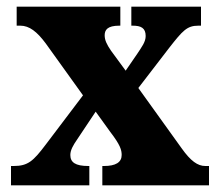

<svg xmlns="http://www.w3.org/2000/svg" viewBox="-20 -556 655 576"><path d="M13 0H248V-58H245C206 -58 191 -69 191 -91C191 -106 200 -121 211 -137L267 -221L311 -160C341 -121 345 -106 345 -91C345 -69 327 -58 292 -58H287V0H607V-58H596C573 -58 552 -73 525 -111L395 -292L488 -413C528 -464 541 -479 575 -479H583V-536H374V-479H378C403 -479 417 -472 417 -448C417 -430 405 -415 392 -395L357 -344L313 -404C300 -423 294 -436 294 -450C294 -466 302 -479 338 -479H341V-536H30V-479H41C68 -479 91 -461 117 -426L229 -270L117 -122C80 -73 64 -58 21 -58H13Z"/></svg>

Font: Noto Serif Ethiopic Condensed Black
Style: Regular
Weight: 900
Width: 3
Designer: Monotype Design Team
Foundry: Monotype Imaging Inc.
Version: Version 2.102